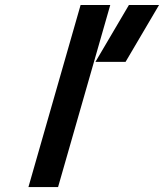

<svg xmlns="http://www.w3.org/2000/svg" viewBox="-20 -758 665 778"><path d="M306.6 -737.8H426.8L215.3 0H95.2ZM502.4 -737.8H624.5L488.8 -507.3H366.7Z"/></svg>

Font: Cantarell
Style: Bold Italic
Weight: 700
Italic angle: -16°
Designer: Dave Crossland
Version: Version 1.004